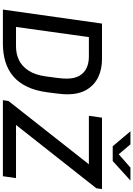

<svg xmlns="http://www.w3.org/2000/svg" viewBox="183 -1106 923 1329"><g transform="rotate(90 644.5 -441.5)"><path d="M46.2 0 143.2 -686H389.2Q459.2 -686 514 -659.8Q568.8 -633.5 600.8 -580.1Q632.8 -526.8 632.8 -444Q632.8 -432.2 631.8 -418.2Q630.8 -404.2 628 -379.6Q625.2 -355 619 -308.5Q608.5 -227.5 580.6 -168.8Q552.8 -110 509.4 -72.8Q466 -35.5 408.6 -17.8Q351.2 0 282 0ZM166.5 -90.8H301Q352.5 -90.8 395.6 -111.2Q438.8 -131.8 468.9 -177.8Q499 -223.8 509 -298.8Q514.8 -342.2 518.2 -368Q521.8 -393.8 523 -410.4Q524.2 -427 524.2 -440.2Q524.2 -495.2 504.8 -529.1Q485.2 -563 451.1 -579.1Q417 -595.2 371.2 -595.2H236.8ZM673.5 0 679 -38.5 1117.2 -595.2H781.5L794.5 -686H1288.8L1283.2 -647L844.8 -90.8H1212.8L1199.8 0ZM992.2 -760.2 888.8 -882.8H979L1061.8 -785.5H1029L1140 -882.8H1229.5L1094.5 -760.2Z"/></g></svg>

Font: Chivo Medium
Style: Italic
Weight: 500
Italic angle: -8.05°
Designer: Hector Gatti
Foundry: Omnibus-Type
Version: Version 2.002